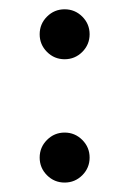

<svg xmlns="http://www.w3.org/2000/svg" viewBox="-20 -426 260 409"><path d="M80.1 -315.4Q64.5 -331.1 64.5 -353Q64.5 -375 80.1 -390.6Q95.7 -406.2 117.7 -406.2Q139.6 -406.2 155.3 -390.6Q170.9 -375 170.9 -353Q170.9 -331.1 155.3 -315.4Q139.6 -299.8 117.7 -299.8Q95.7 -299.8 80.1 -315.4ZM80.1 -52.7Q64.5 -68.4 64.5 -90.3Q64.5 -112.3 80.1 -127.9Q95.7 -143.6 117.7 -143.6Q139.6 -143.6 155.3 -127.9Q170.9 -112.3 170.9 -90.3Q170.9 -68.4 155.3 -52.7Q139.6 -37.1 117.7 -37.1Q95.7 -37.1 80.1 -52.7Z"/></svg>

Font: Libertinage
Style: b
Weight: 400
Designer: OSP
Foundry: OSP
Version: Version 1.0; 2008; OFL relea